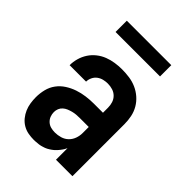

<svg xmlns="http://www.w3.org/2000/svg" viewBox="-208 -808 916 916"><g transform="rotate(45 250.0 -350.0)"><path d="M189 8Q169 8 150 4.5Q131 1 114 -9Q97 -19 84.5 -34.5Q72 -50 64.5 -67.5Q57 -85 54 -104.5Q51 -124 51 -143Q51 -170 57.5 -196Q64 -222 79.5 -243Q95 -264 117.5 -278.5Q140 -293 165 -301.5Q190 -310 216.5 -313.5Q243 -317 269 -317H330V-351Q330 -368 325 -383.5Q320 -399 308.5 -410.5Q297 -422 281 -427Q265 -432 248 -432Q234 -432 219.5 -428.5Q205 -425 193 -416Q181 -407 174.5 -393Q168 -379 168 -365H57Q57 -388 63.5 -411Q70 -434 83 -454Q96 -474 115 -489Q134 -504 156 -512.5Q178 -521 201.5 -524.5Q225 -528 248 -528Q273 -528 298 -524.5Q323 -521 345.5 -511Q368 -501 387 -484.5Q406 -468 418.5 -446.5Q431 -425 436 -400.5Q441 -376 441 -351V0H330V-78Q325 -68 323.5 -65.5Q322 -63 319 -58.5Q316 -54 312.5 -49.5Q309 -45 305.5 -41Q302 -37 298 -33Q294 -29 290 -25.5Q286 -22 281.5 -19Q277 -16 272.5 -13Q268 -10 263 -7.5Q258 -5 253 -3Q248 -1 242.5 0.5Q237 2 232 3.5Q227 5 221.5 5.5Q216 6 210.5 6.5Q205 7 199.5 7.5Q194 8 189 8ZM234 -88Q253 -88 271.5 -93.5Q290 -99 303.5 -112Q317 -125 323.5 -143Q330 -161 330 -180V-221H269Q257 -221 245.5 -220Q234 -219 222.5 -216Q211 -213 200 -208.5Q189 -204 180 -196Q171 -188 166.5 -177Q162 -166 162 -154Q162 -140 167 -127Q172 -114 182.5 -104.5Q193 -95 206.5 -91.5Q220 -88 234 -88ZM100 -632V-708H400V-632Z"/></g></svg>

Font: Iosevka Curly
Style: Bold
Weight: 700
Monospace: yes
Designer: Belleve Invis
Foundry: Belleve Invis
Version: Version 22.1.2; ttfautohint (v1.8.4)